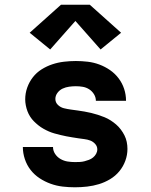

<svg xmlns="http://www.w3.org/2000/svg" viewBox="-20 -787 640 815"><path d="M298 8Q272 8 246 5Q220 2 195 -7Q170 -16 148 -30.5Q126 -45 110 -65.5Q94 -86 85.5 -111.5Q77 -137 77 -163H205Q205 -147 214 -133.5Q223 -120 237 -112Q251 -104 266.5 -101.5Q282 -99 298 -99Q308 -99 318.5 -99.5Q329 -100 338.5 -102.5Q348 -105 357.5 -108.5Q367 -112 375 -118.5Q383 -125 388 -134Q393 -143 393 -153Q393 -166 384 -176Q375 -186 363 -190.5Q351 -195 338 -196.5Q325 -198 312.5 -200Q300 -202 287 -204Q274 -206 261.5 -208.5Q249 -211 236.5 -214Q224 -217 211.5 -220.5Q199 -224 187.5 -229Q176 -234 164.5 -240.5Q153 -247 143 -255Q133 -263 124 -272Q115 -281 108 -292Q101 -303 96.5 -315Q92 -327 89.5 -340Q87 -353 87 -365Q87 -391 95.5 -415Q104 -439 119.5 -459Q135 -479 156.5 -492.5Q178 -506 202 -514Q226 -522 251.5 -525Q277 -528 302 -528Q327 -528 352.5 -525Q378 -522 402 -513Q426 -504 447 -489.5Q468 -475 483.5 -454.5Q499 -434 507 -409.5Q515 -385 515 -359H387Q387 -374 379 -387Q371 -400 358.5 -408Q346 -416 331.5 -418.5Q317 -421 302 -421Q288 -421 273.5 -419Q259 -417 246 -411Q233 -405 224 -393Q215 -381 215 -367Q215 -352 226 -341.5Q237 -331 251.5 -327.5Q266 -324 280.5 -322Q295 -320 309.5 -318Q324 -316 338.5 -313.5Q353 -311 367.5 -307.5Q382 -304 396 -299.5Q410 -295 423.5 -289.5Q437 -284 449.5 -276Q462 -268 473 -258.5Q484 -249 493 -237Q502 -225 508.5 -212Q515 -199 518 -184.5Q521 -170 521 -155Q521 -129 512 -104.5Q503 -80 486.5 -60Q470 -40 447.5 -26.5Q425 -13 400.5 -5.5Q376 2 350 5Q324 8 298 8ZM407 -577 300 -698 193 -577 106 -648 239 -767H361L494 -648Z"/></svg>

Font: Iosevka Custom XBdEx
Style: Regular
Weight: 800
Width: 7
Monospace: yes
Designer: Belleve Invis
Foundry: Belleve Invis
Version: Version 11.2.4; ttfautohint (v1.8.4)